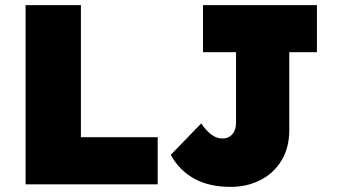

<svg xmlns="http://www.w3.org/2000/svg" viewBox="-20 -720 1338 750"><path d="M80 0V-700H296V-184H596V0ZM881 10Q796 10 738 -22.5Q680 -55 647 -115L766 -238Q783 -212 804 -195.5Q825 -179 849 -179Q873 -179 887.5 -195.5Q902 -212 902 -240V-516H773V-700H1218V-516H1110V-213Q1110 -142 1079 -92Q1048 -42 996 -16Q944 10 881 10Z"/></svg>

Font: Lexend Black
Style: Regular
Weight: 900
Designer: Bonnie Shaver-Troup, Thomas Jockin
Foundry: Lexend
Version: Version 1.007; ttfautohint (v1.8.3)